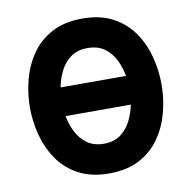

<svg xmlns="http://www.w3.org/2000/svg" viewBox="-81 -792 881 884"><g transform="rotate(-10 360.0 -350.0)"><path d="M360 12Q276 12 217 -19.8Q158 -51.5 121.8 -104.2Q85.5 -157 68.8 -221Q52 -285 52 -350Q52 -415 68.8 -479Q85.5 -543 121.8 -595.8Q158 -648.5 217 -680.2Q276 -712 360 -712Q444.5 -712 503.2 -680.2Q562 -648.5 598.2 -595.8Q634.5 -543 651 -479Q667.5 -415 667.5 -350Q667.5 -285 651 -221Q634.5 -157 598.2 -104.2Q562 -51.5 503.2 -19.8Q444.5 12 360 12ZM360 -574Q313.5 -574 282.2 -551.5Q251 -529 232.8 -493Q214.5 -457 207.5 -417H513Q505.5 -458.5 487.8 -494.2Q470 -530 438.8 -552Q407.5 -574 360 -574ZM360 -127Q405.5 -127 436.5 -149.2Q467.5 -171.5 485.8 -207.2Q504 -243 512 -283H207Q214.5 -242 232.8 -206.5Q251 -171 282.2 -149Q313.5 -127 360 -127Z"/></g></svg>

Font: Overpass ExtraBold
Style: Regular
Weight: 800
Designer: Delve Withrington, Dave Bailey, Thomas Jockin
Foundry: Delve Fonts LLC
Version: Version 4.000; ttfautohint (v1.8.3)